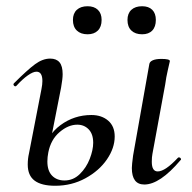

<svg xmlns="http://www.w3.org/2000/svg" viewBox="-20 -583 617 616"><path d="M403 -44Q403 -54 407 -84L459 -377Q460 -385 470 -389.5Q480 -394 498 -394Q525 -394 525 -387Q524 -382 518.5 -358.5Q513 -335 510 -312L469 -89Q467 -79 467 -64Q467 -33 486 -33Q510 -33 551 -77Q552 -78 554 -78Q558 -78 560 -74.5Q562 -71 559 -69Q493 9 443 9Q403 9 403 -44ZM69 -55Q69 -74 73 -91L113 -297Q116 -312 116 -323Q116 -353 97 -353Q86 -353 69 -341Q52 -329 33 -308Q31 -306 29 -306Q26 -306 24 -309.5Q22 -313 25 -316Q68 -359 92.5 -377Q117 -395 141 -395Q161 -395 171 -383Q181 -371 181 -345Q181 -330 176 -302L135 -94Q132 -79 132 -65Q132 -35 147 -19.5Q162 -4 187 -4Q215 -4 236 -24.5Q257 -45 268 -73.5Q279 -102 279 -125Q279 -153 264.5 -168Q250 -183 228 -183Q199 -183 171 -159Q143 -135 135 -94L121 -95Q130 -149 174 -181.5Q218 -214 273 -214Q306 -214 327 -196Q348 -178 348 -145Q348 -108 323 -71.5Q298 -35 254 -11Q210 13 157 13Q113 13 91 -3.5Q69 -20 69 -55ZM214 -519Q214 -540 226.5 -551.5Q239 -563 261 -563Q282 -563 294 -551.5Q306 -540 306 -519Q306 -497 294 -485Q282 -473 261 -473Q239 -473 226.5 -485Q214 -497 214 -519ZM389 -519Q389 -540 401.5 -551.5Q414 -563 436 -563Q457 -563 468.5 -551.5Q480 -540 480 -519Q480 -497 468.5 -485Q457 -473 436 -473Q414 -473 401.5 -485Q389 -497 389 -519Z"/></svg>

Font: Cormorant Infant Medium
Style: Italic
Weight: 500
Italic angle: -10°
Designer: Christian Thalmann (Catharsis Fonts)
Foundry: Catharsis Fonts
Version: Version 4.000